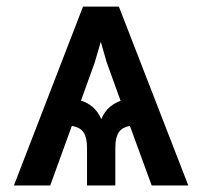

<svg xmlns="http://www.w3.org/2000/svg" viewBox="-20 -566 618 586"><path d="M442.9 0 376.5 -181.6Q352.1 -177.2 342 -161.4Q332 -145.5 332 -115.7V0H245.6V-115.7Q245.6 -146 235.1 -161.9Q224.6 -177.7 199.2 -181.6L133.3 0H22.5L233.4 -545.9H342.8L554.7 0ZM227.1 -258.8Q246.1 -253.4 262.2 -240Q278.3 -226.6 289.1 -202.6Q299.3 -226.1 314.7 -239Q330.1 -252 348.1 -258.3L305.7 -375.5L287.6 -438.5L269 -375Z"/></svg>

Font: Inter Medium
Style: Regular
Weight: 500
Designer: Rasmus Andersson
Foundry: rsms
Version: Version 4.001;git-9221beed3